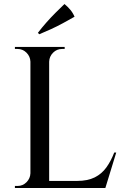

<svg xmlns="http://www.w3.org/2000/svg" viewBox="-20 -933 620 953"><path d="M224 -700V0H131V-700ZM492 -35 500 0H221V-35ZM557 -176 503 0H327L363 -35Q415 -35 450 -52.5Q485 -70 508 -102Q531 -134 547 -176ZM134 -73V0H54V-10Q54 -10 60.5 -10Q67 -10 67 -10Q93 -10 111.5 -28.5Q130 -47 131 -73ZM134 -627H131Q130 -653 111.5 -671.5Q93 -690 67 -690Q67 -690 60.5 -690Q54 -690 54 -690V-700H134ZM221 -627V-700H301V-690Q300 -690 294 -690Q288 -690 288 -690Q262 -690 243.5 -671.5Q225 -653 224 -627ZM168 -770Q187 -795 209.5 -820.5Q232 -846 255.5 -869.5Q279 -893 300 -913Q316 -900 329 -884.5Q342 -869 350 -850Q322 -834 292.5 -818Q263 -802 233.5 -788.5Q204 -775 175 -763Z"/></svg>

Font: Cinzel Eorzea
Style: Regular
Weight: 500
Designer: Natanael Gama
Version: Version 2.000